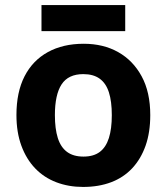

<svg xmlns="http://www.w3.org/2000/svg" viewBox="-20 -729 659 759"><path d="M574 -274Q574 -205.6 555.5 -153.1Q536.9 -100.5 502.5 -63.7Q468 -27 419 -8.5Q370 10 308.4 10Q251.2 10 202.6 -8.5Q154 -27 119 -63.5Q84 -100 64.5 -153Q45 -206 45 -274.2Q45 -364.7 77 -427.3Q109.1 -489.9 168.9 -522.9Q228.7 -556 311 -556Q388.4 -556 447.2 -523Q506 -490 540 -427.3Q574 -364.7 574 -274ZM197 -273.8Q197 -220 208.5 -183.5Q220 -147 245 -128.5Q270 -110 310 -110Q350 -110 374.5 -128.5Q399 -147 410.5 -183.5Q422 -220 422 -273.6Q422 -328 410.5 -364Q399 -400 374 -418Q349.1 -436 309.3 -436Q250 -436 223.5 -395.5Q197 -355 197 -273.8ZM475 -709V-606H144V-709Z"/></svg>

Font: Noto Sans Gurmukhi
Style: Regular
Weight: 400
Designer: Jelle Bosma - Monotype Design Team
Foundry: Monotype Imaging Inc.
Version: Version 2.003